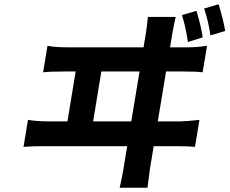

<svg xmlns="http://www.w3.org/2000/svg" viewBox="-20 -831 1082 905"><path d="M90.9 -138.8 111.9 -266Q153.4 -258.9 206 -258.9H297.9L336.6 -494H278.8Q215.9 -494 183.2 -490.1L203.8 -615.1Q239 -608 297.6 -608H656.6L668 -676.8Q672.9 -708.1 677.2 -751.1H808.2Q800.4 -719.5 793 -676.8L781.6 -608H865.8Q909.4 -608 956 -615.1L935 -490.1Q907.7 -494 846.9 -494H762.8L723.7 -258.9H829.9Q856.2 -258.9 920.1 -266L899.1 -138.8Q869.3 -142 810.4 -142H704.5L686.8 -35.9Q680.4 7.8 675.1 54H544Q556.5 -1.4 561.8 -34.1L579.5 -142H186.4Q127.8 -142 90.9 -138.8ZM637.8 -494H457.7L419 -258.9H598.7ZM837.7 -759.9 906.2 -779.8Q928.3 -706 935.4 -654.8L865.8 -633.2Q855.1 -705.3 837.7 -759.9ZM942.1 -790.8 1010.3 -811.1Q1033 -737.6 1041.5 -685L971.9 -664.1Q962 -733.3 942.1 -790.8Z"/></svg>

Font: Karasuma Gothic
Style: Bold Italic
Weight: 700
Italic angle: 9.39998°
Designer: Rasmus Andersson / Ryoko Nishizuka
Foundry: Genbu
Version: Version 1.00